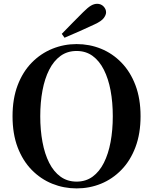

<svg xmlns="http://www.w3.org/2000/svg" viewBox="-20 -997 825 1035"><path d="M313 -814.5Q343.2 -844.9 372.5 -875.4Q401.8 -905.8 429 -932.2Q453.5 -956.6 470.3 -966.6Q487.2 -976.5 503.8 -976.5Q524.5 -976.5 538.2 -962.3Q551.8 -948.1 551.8 -930.5Q551.8 -916.4 539.2 -899.5Q526.6 -882.7 490.3 -865.9Q450.2 -846.9 409.6 -829Q368.9 -811.1 327.9 -793.6ZM392.9 18.6Q324.2 18.6 261.8 -6.5Q199.5 -31.6 151.1 -81Q102.7 -130.4 75.1 -202.8Q47.6 -275.2 47.6 -370.5Q47.6 -464.8 75.1 -537.3Q102.7 -609.9 151.1 -659.3Q199.5 -708.6 261.8 -734Q324.2 -759.4 392.9 -759.4Q462.5 -759.4 524.4 -734.3Q586.3 -709.2 634.4 -659.8Q682.6 -610.4 710.1 -537.9Q737.7 -465.3 737.7 -370.5Q737.7 -276.2 710.1 -203.4Q682.6 -130.6 634.4 -81.3Q586.3 -31.9 524.4 -6.6Q462.5 18.6 392.9 18.6ZM392.9 -18Q442.6 -18 479.3 -44.8Q515.9 -71.5 540 -119.4Q564.1 -167.3 576.1 -231.5Q588 -295.6 588 -370.5Q588 -445.3 576.1 -509.2Q564.1 -573 540 -620.8Q515.9 -668.7 479.3 -695.5Q442.6 -722.2 392.9 -722.2Q343.1 -722.2 306.2 -695.5Q269.3 -668.7 245.1 -620.8Q220.9 -573 209 -509.2Q197 -445.3 197 -370.5Q197 -295.6 209 -231.5Q220.9 -167.3 245.1 -119.4Q269.3 -71.5 306.2 -44.8Q343.1 -18 392.9 -18Z"/></svg>

Font: Noto Serif SC
Style: Regular
Weight: 200
Designer: Ryoko NISHIZUKA 西塚涼子 (kana & ideographs); Frank Grießhammer (Latin, Greek & Cyrillic); Wenlong ZHANG 张文龙 (bopomofo); San
Foundry: Adobe
Version: Version 2.001;hotconv 1.1.0;makeotfexe 2.6.0